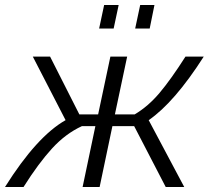

<svg xmlns="http://www.w3.org/2000/svg" viewBox="-47 -747 834 767"><path d="M349 -633 369 -727H427L407 -633ZM493 -633 513 -727H570L551 -633ZM-27 0Q100 -202 215 -267L84 -521H153L270 -290H345L394 -521H461L412 -290H491Q545 -322 590.5 -376Q636 -430 694 -521H767Q650 -338 547 -267L689 0H615L489 -243H402L351 0H283L334 -243H280Q215 -213 161 -154Q107 -95 47 0Z"/></svg>

Font: Raleway-v4020
Style: Italic
Weight: 400
Italic angle: -12°
Designer: Matt McInerney, Pablo Impallari, Rodrigo Fuenzalida
Foundry: Matt McInerney, Pablo Impallari, Rodrigo Fuenzalida
Version: Version 4.020;PS 004.020;hotconv 1.0.88;makeotf.lib2.5.64775